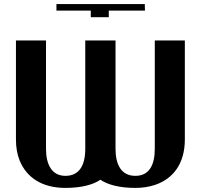

<svg xmlns="http://www.w3.org/2000/svg" viewBox="-20 -909 986 939"><path d="M58 -227C58 -188 64 -154 76 -124C110 -41 185 10 300 10C379 10 436 -6 471 -30C506 -6 563 10 642 10C677 10 709 5 739 -5C827 -35 884 -109 884 -227V-711H737V-181C737 -101 709 -49 642 -49C573 -49 545 -104 545 -181V-711H397V-181C397 -101 368 -49 300 -49C233 -49 205 -105 205 -181V-711H58ZM256 -857H424V-825H512V-857H689L688 -889H256Z"/></svg>

Font: Aerodynamic
Style: Regular
Weight: 500
Designer: Google
Version: Version 2.000980; 2014